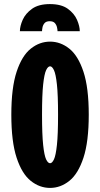

<svg xmlns="http://www.w3.org/2000/svg" viewBox="-20 -910 490 941"><path d="M225.5 11Q174 11 130.8 -23.5Q87.5 -58 61.5 -136.8Q35.5 -215.5 35.5 -348Q35.5 -480 61.5 -558.5Q87.5 -637 130.8 -671.5Q174 -706 225.5 -706Q276.5 -706 319.8 -671.5Q363 -637 389 -558.5Q415 -480 415 -348Q415 -215.5 389 -136.8Q363 -58 319.8 -23.5Q276.5 11 225.5 11ZM225.5 -110Q235.5 -110 244.5 -129Q253.5 -148 259 -199.5Q264.5 -251 264.5 -348Q264.5 -444.5 259 -495.8Q253.5 -547 244.5 -566Q235.5 -585 225.5 -585Q215 -585 206 -566Q197 -547 191.5 -495.8Q186 -444.5 186 -348Q186 -251 191.5 -199.5Q197 -148 206 -129Q215 -110 225.5 -110ZM224.5 -890Q280.5 -890 312.2 -867Q344 -844 357.5 -812.8Q371 -781.5 371 -757H262Q262 -763.5 259.5 -775.5Q257 -787.5 249 -796.8Q241 -806 223.5 -806Q206.5 -806 198.5 -796.8Q190.5 -787.5 188.2 -775.5Q186 -763.5 186 -757H77.5Q77.5 -781.5 91.2 -812.8Q105 -844 137.2 -867Q169.5 -890 224.5 -890Z"/></svg>

Font: Trispace Condensed
Style: Bold
Weight: 700
Width: 3
Designer: Tyler Finck
Foundry: Etcetera Type Company
Version: Version 1.210; ttfautohint (v1.8.3)